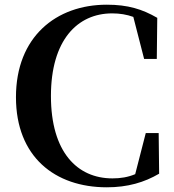

<svg xmlns="http://www.w3.org/2000/svg" viewBox="-20 -779 742 818"><path d="M435 19C524 19 595 -2 658 -39L656 -212H601L556 -37C525 -24 494 -19 459 -19C309 -19 197 -131 197 -370C197 -607 309 -722 458 -722C491 -722 520 -717 548 -707L594 -528H648L650 -703C586 -740 525 -759 435 -759C219 -759 48 -622 48 -365C48 -111 214 19 435 19Z"/></svg>

Font: Noto Serif CJK HK
Style: Bold
Weight: 700
Designer: Ryoko NISHIZUKA 西塚涼子 (kana & ideographs); Frank Grießhammer (Latin, Greek & Cyrillic); Wenlong ZHANG 张文龙 (bopomofo); San
Foundry: Adobe
Version: Version 2.001;hotconv 1.1.0;makeotfexe 2.6.0